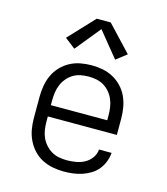

<svg xmlns="http://www.w3.org/2000/svg" viewBox="-115 -857 829 954"><g transform="rotate(15 300.0 -380.0)"><path d="M302 8Q273 8 244.5 2.5Q216 -3 190.5 -16Q165 -29 145 -50.5Q125 -72 112.5 -98Q100 -124 95 -152.5Q90 -181 90 -210V-320Q90 -349 95 -377.5Q100 -406 112 -432Q124 -458 144 -479Q164 -500 189 -513.5Q214 -527 242.5 -532.5Q271 -538 300 -538Q329 -538 357.5 -532.5Q386 -527 411 -513.5Q436 -500 456 -479Q476 -458 488 -432Q500 -406 505 -377.5Q510 -349 510 -320V-236H155V-210Q155 -189 158 -168.5Q161 -148 169 -129.5Q177 -111 191 -95Q205 -79 222.5 -68.5Q240 -58 260.5 -54Q281 -50 302 -50Q325 -50 348.5 -54Q372 -58 392.5 -69Q413 -80 427.5 -100Q442 -120 443 -143H508Q506 -120 497.5 -97.5Q489 -75 474 -56.5Q459 -38 438.5 -25.5Q418 -13 395.5 -5.5Q373 2 349.5 5Q326 8 302 8ZM155 -294H445V-320Q445 -340 442 -360.5Q439 -381 431 -400Q423 -419 409.5 -435Q396 -451 378.5 -461.5Q361 -472 340.5 -476Q320 -480 300 -480Q280 -480 259.5 -476Q239 -472 221.5 -461.5Q204 -451 190.5 -435Q177 -419 169 -400Q161 -381 158 -360.5Q155 -340 155 -320ZM195 -595 141 -637 264 -768H336L459 -637L405 -595L300 -724Z"/></g></svg>

Font: Iosevka Slab Light Extended
Style: Regular
Weight: 300
Width: 7
Monospace: yes
Designer: Belleve Invis
Foundry: Belleve Invis
Version: Version 11.1.0; ttfautohint (v1.8.3)